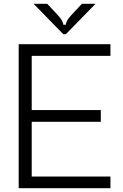

<svg xmlns="http://www.w3.org/2000/svg" viewBox="-20 -997 649 1017"><path d="M565 0H79V-763H565V-701H148V-414H514V-352H148V-62H565ZM315 -816 158 -977H230L287 -916Q315 -886 315 -866H329Q329 -886 357 -916L414 -977H486L329 -816Z"/></svg>

Font: Open Sauce Sans Light
Style: Regular
Weight: 300
Designer: Alfredo Marco Pradil
Foundry: Creative Sauce Fz LLC
Version: Version 1.477